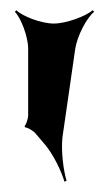

<svg xmlns="http://www.w3.org/2000/svg" viewBox="-20 -796 204 375"><path d="M85 -750C61 -750 24 -764 12 -776L9 -773C21 -761 35 -724 35 -701V-570C35 -565 31 -552 28 -550L29 -547C33 -548 45 -540 48 -537L65 -517C84 -496 100 -461 106 -441L110 -443C104 -463 99 -500 102 -528L127 -701C131 -726 149 -761 164 -773L161 -776C147 -764 109 -750 85 -750Z"/></svg>

Font: Asimov
Style: Edge
Weight: 500
Designer: Google
Version: Version 2.000980: 2014